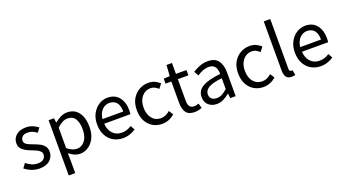

<svg xmlns="http://www.w3.org/2000/svg" viewBox="-68 -1544 4541 2521"><g transform="rotate(-20 2202.5 -283.5)"><path d="M234 13Q176 13 123.5 -8Q71 -29 31 -62L76 -122Q111 -93 149.5 -75.5Q188 -58 237 -58Q291 -58 317.5 -83Q344 -108 344 -143Q344 -171 325.5 -189.5Q307 -208 279 -221.5Q251 -235 220 -246Q181 -260 144 -279Q107 -298 82.5 -327.5Q58 -357 58 -403Q58 -468 107.5 -512.5Q157 -557 245 -557Q295 -557 338.5 -539Q382 -521 414 -496L370 -437Q342 -458 312 -471.5Q282 -485 245 -485Q194 -485 170 -462Q146 -439 146 -407Q146 -382 161.5 -366Q177 -350 202 -338.5Q227 -327 256 -317Q261 -315 266 -313Q306 -299 344 -280Q382 -261 407 -230.5Q432 -200 432 -148Q432 -82 381 -34.5Q330 13 234 13Z M560 229V-543H635L643 -481H646Q683 -512 727.5 -534.5Q772 -557 819 -557Q924 -557 979.5 -481Q1035 -405 1035 -280Q1035 -187 1002 -121.5Q969 -56 915.5 -21.5Q862 13 799 13Q726 13 649 -50L651 45V229ZM784 -63Q852 -63 896 -120.5Q940 -178 940 -279Q940 -369 907 -424.5Q874 -480 797 -480Q728 -480 651 -405V-120Q688 -89 722.5 -76Q757 -63 784 -63Z M1399 13Q1327 13 1268 -20.5Q1209 -54 1174 -118Q1139 -182 1139 -271Q1139 -359 1174 -423Q1209 -487 1265 -522Q1321 -557 1384 -557Q1488 -557 1544 -487.5Q1600 -418 1600 -302Q1600 -272 1596 -250H1230Q1236 -162 1284.5 -111Q1333 -60 1410 -60Q1450 -60 1483 -71.5Q1516 -83 1546 -103L1579 -43Q1543 -19 1499 -3Q1455 13 1399 13ZM1229 -315H1520Q1520 -480 1385 -484Q1327 -484 1283 -440Q1239 -396 1229 -315Z M1948 13Q1876 13 1818.5 -20.5Q1761 -54 1727 -117.5Q1693 -181 1693 -271Q1693 -362 1729.5 -425.5Q1766 -489 1826 -523Q1886 -557 1955 -557Q2008 -557 2046.5 -538Q2085 -519 2114 -493L2067 -432Q2043 -454 2017 -467.5Q1991 -481 1958 -481Q1885 -481 1836.5 -423Q1788 -365 1788 -271Q1788 -177 1834.5 -120Q1881 -63 1956 -63Q1994 -63 2026 -78Q2058 -93 2084 -117L2123 -56Q2046 13 1948 13Z M2403 13Q2316 13 2282 -36.5Q2248 -86 2248 -168V-469H2167V-538L2252 -543L2263 -695H2339V-543H2486V-469H2339V-166Q2339 -116 2357.5 -88.5Q2376 -61 2423 -61Q2437 -61 2454 -65.5Q2471 -70 2485 -75L2503 -7Q2480 1 2454 7Q2428 13 2403 13Z M2710 13Q2642 13 2596.5 -27.5Q2551 -68 2551 -141Q2551 -230 2632 -277.5Q2713 -325 2885 -344Q2885 -379 2875.5 -410.5Q2866 -442 2842 -461.5Q2818 -481 2773 -481Q2726 -481 2684.5 -463.5Q2643 -446 2610 -423L2574 -486Q2612 -511 2667.5 -534Q2723 -557 2788 -557Q2887 -557 2931.5 -496Q2976 -435 2976 -334V0H2901L2893 -65H2890Q2851 -32 2805.5 -9.5Q2760 13 2710 13ZM2736 -60Q2776 -60 2811 -78.5Q2846 -97 2885 -132V-284Q2750 -268 2695 -234Q2640 -200 2640 -147Q2640 -101 2668 -80.5Q2696 -60 2736 -60Z M3363 13Q3291 13 3233.5 -20.5Q3176 -54 3142 -117.5Q3108 -181 3108 -271Q3108 -362 3144.5 -425.5Q3181 -489 3241 -523Q3301 -557 3370 -557Q3423 -557 3461.5 -538Q3500 -519 3529 -493L3482 -432Q3458 -454 3432 -467.5Q3406 -481 3373 -481Q3300 -481 3251.5 -423Q3203 -365 3203 -271Q3203 -177 3249.5 -120Q3296 -63 3371 -63Q3409 -63 3441 -78Q3473 -93 3499 -117L3538 -56Q3461 13 3363 13Z M3754 13Q3703 13 3680.5 -18.5Q3658 -50 3658 -108V-796H3749V-102Q3749 -81 3757 -72Q3765 -63 3775 -63Q3779 -63 3783 -63.5Q3787 -64 3794 -65L3807 5Q3790 13 3754 13Z M4162 13Q4090 13 4031 -20.5Q3972 -54 3937 -118Q3902 -182 3902 -271Q3902 -359 3937 -423Q3972 -487 4028 -522Q4084 -557 4147 -557Q4251 -557 4307 -487.5Q4363 -418 4363 -302Q4363 -272 4359 -250H3993Q3999 -162 4047.5 -111Q4096 -60 4173 -60Q4213 -60 4246 -71.5Q4279 -83 4309 -103L4342 -43Q4306 -19 4262 -3Q4218 13 4162 13ZM3992 -315H4283Q4283 -480 4148 -484Q4090 -484 4046 -440Q4002 -396 3992 -315Z"/></g></svg>

Font: Noto Sans CJK KR Regular (TTF)
Style: Regular
Weight: 400
Designer: Ryoko NISHIZUKA 西塚涼子 (kana & ideographs); Paul D. Hunt (Latin, Greek & Cyrillic); Wenlong ZHANG 张文龙 (bopomofo); Sandoll 
Foundry: Adobe Systems Incorporated
Version: Version 1.004;PS 1.004;hotconv 1.0.82;makeotf.lib2.5.63406